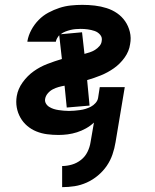

<svg xmlns="http://www.w3.org/2000/svg" viewBox="-20 -548 640 791"><path d="M236 223V136Q256 136 276.5 130Q297 124 314 110.5Q331 97 340.5 77.5Q350 58 353 38L367 -43Q352 -29 334 -19Q316 -9 297 -3Q278 3 259 5.5Q240 8 221 8Q197 8 174 5Q151 2 130 -6.5Q109 -15 92 -29.5Q75 -44 64 -63.5Q53 -83 49 -105.5Q45 -128 49 -152Q54 -182 73.5 -209Q93 -236 119 -254.5Q145 -273 175 -284.5Q205 -296 235 -305L224 -403Q219 -397 215 -390Q211 -383 210 -376H93V-379Q97 -402 109 -424.5Q121 -447 139 -465.5Q157 -484 179.5 -496Q202 -508 225 -515.5Q248 -523 272 -525.5Q296 -528 319 -528Q345 -528 370.5 -525Q396 -522 419.5 -514.5Q443 -507 462.5 -493.5Q482 -480 495.5 -460.5Q509 -441 515 -416.5Q521 -392 516 -366Q512 -337 493.5 -311Q475 -285 449.5 -267Q424 -249 395.5 -237.5Q367 -226 339 -218L349 -113L255 -105L246 -195Q234 -193 221.5 -189.5Q209 -186 197.5 -180Q186 -174 177 -163.5Q168 -153 166 -141Q164 -131 169 -122Q174 -113 183 -107.5Q192 -102 201.5 -99Q211 -96 221.5 -94.5Q232 -93 242.5 -92Q253 -91 264 -91Q275 -91 286.5 -92Q298 -93 309.5 -94.5Q321 -96 332.5 -99.5Q344 -103 354.5 -108.5Q365 -114 373.5 -123.5Q382 -133 384 -144L391 -189H494L456 38Q452 63 443.5 88Q435 113 420 135Q405 157 383.5 175Q362 193 337.5 204Q313 215 287.5 219Q262 223 236 223ZM328 -326Q339 -329 350 -332.5Q361 -336 371.5 -342.5Q382 -349 390 -358.5Q398 -368 399 -379Q402 -394 392.5 -405Q383 -416 369.5 -420.5Q356 -425 341.5 -427Q327 -429 312 -429Q301 -429 290.5 -428Q280 -427 270 -424.5Q260 -422 249.5 -418Q239 -414 230 -407L318 -415Z"/></svg>

Font: Iosevka Extended
Style: Bold Italic
Weight: 700
Width: 7
Italic angle: -9°
Monospace: yes
Designer: Belleve Invis
Foundry: Belleve Invis
Version: Version 32.5.0; ttfautohint (v1.8.4)